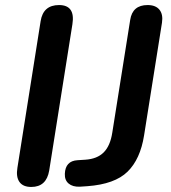

<svg xmlns="http://www.w3.org/2000/svg" viewBox="-20 -733 676 761"><path d="M104 8Q71 8 57 -12Q43 -32 49 -68L141 -649Q151 -713 214 -713Q279 -713 267 -637L175 -57Q164 8 104 8ZM296 7Q268 8 252 -5.5Q236 -19 237 -44Q239 -95 287 -98L318 -100Q365 -103 391 -129Q417 -155 425 -207L496 -654Q505 -713 565 -713Q597 -713 612 -694.5Q627 -676 622 -643L551 -196Q536 -102 485.5 -52.5Q435 -3 326 5Z"/></svg>

Font: Nunito
Style: Bold Italic
Weight: 700
Italic angle: -9°
Designer: Vernon Adams
Foundry: Vernon Adams
Version: Version 3.601; ttfautohint (v1.8.2.53-6de2)